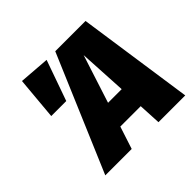

<svg xmlns="http://www.w3.org/2000/svg" viewBox="-170 -897 1085 1085"><g transform="rotate(-45 372.0 -355.0)"><path d="M510 -135H347L303 0H92L388 -696H630L731 0H517ZM502 -279 486 -567 393 -279ZM319 -696 233 -453H113L136 -710Z"/></g></svg>

Font: FiraGO Heavy
Style: Italic
Weight: 900
Italic angle: -8°
Designer: bBox Type GmbH
Foundry: bBox Type GmbH
Version: Version 1.001